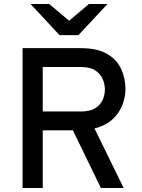

<svg xmlns="http://www.w3.org/2000/svg" viewBox="-20 -941 713 961"><path d="M93 0V-700H383Q468.5 -700 517.5 -670.5Q566.5 -641 587.2 -594Q608 -547 608 -495Q608 -454.5 592 -414Q576 -373.5 541.8 -342.5Q507.5 -311.5 453 -298L599 0H485L345 -288.5H194V0ZM194 -383H385Q430 -383 456.2 -399.2Q482.5 -415.5 493.8 -440.8Q505 -466 505 -493.5Q505 -518.5 494.5 -544.2Q484 -570 458 -587.8Q432 -605.5 385 -605.5H194ZM278 -765 133 -921H226.5L326 -837L425 -921H518L372.5 -765Z"/></svg>

Font: Overpass Medium
Style: Regular
Weight: 500
Designer: Delve Withrington, Dave Bailey, Thomas Jockin
Foundry: Delve Fonts LLC
Version: Version 4.000